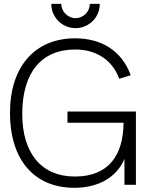

<svg xmlns="http://www.w3.org/2000/svg" viewBox="-20 -926 741 962"><path d="M358.5 -785C380.5 -785 401 -790.5 419.5 -801.5C457 -823 480 -862.5 480 -906.5H430C430 -868 398 -835 358.5 -835C320 -835 287 -868 287 -906.5H237C237 -884.5 242.5 -864 253.5 -845.5C275 -808 314.5 -785 358.5 -785ZM603.5 0H661V-367H318V-311H599C598 -148.5 524.5 -41.5 355 -41.5C187.5 -41.5 91.5 -158.5 91.5 -355C91.5 -562 187 -678 357 -678C459 -678 542 -628 577.5 -531.5L635 -549C589.5 -673.5 486.5 -734 356.5 -734C154.5 -734 30 -592 30 -360C30 -125.5 151.5 15 352.5 15C474 15 565 -38 603.5 -130Z"/></svg>

Font: Vela Sans Light
Style: Regular
Weight: 300
Designer: Principal design: Mikhail Sharanda - project Manrope.
Design modification: Ravid Balaliev
Foundry: Mikhail Sharanda
Version: Version 1.001